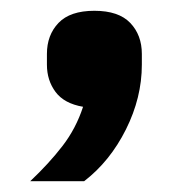

<svg xmlns="http://www.w3.org/2000/svg" viewBox="-20 -189 350 356"><path d="M155 -169Q200 -169 221.5 -146.5Q243 -124 243 -89V-69Q243 -8 213.5 51Q184 110 136 147H36Q71 114 96 81.5Q121 49 134 9Q99 3 83 -18.5Q67 -40 67 -69V-89Q67 -124 88.5 -146.5Q110 -169 155 -169Z"/></svg>

Font: IBM Plex Sans Hebrew
Style: Bold
Weight: 700
Designer: Mike Abbink, Paul van der Laan, Pieter van Rosmalen, Yanek Iontef
Foundry: Bold Monday
Version: Version 1.2